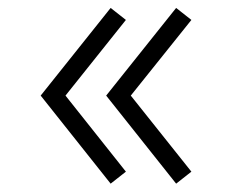

<svg xmlns="http://www.w3.org/2000/svg" viewBox="-20 -506 559 472"><path d="M413 -54.5 450.5 -84 301.5 -271 450.5 -457 413 -486.5 241 -271ZM80 -271 252 -54.5 289.5 -84 141 -271 289.5 -457 252 -486.5Z"/></svg>

Font: Eudonet Light
Style: Regular
Weight: 300
Designer: Mikhail Sharanda
Foundry: Mikhail Sharanda
Version: Version 4.503;Glyphs 3.1.2 (3151)